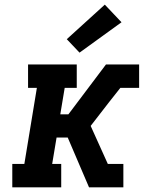

<svg xmlns="http://www.w3.org/2000/svg" viewBox="-20 -808 640 828"><path d="M33 0V-101H85L139 -429H101V-530H311V-429H259L240 -315H275L437 -530H580V-429H499L450 -367L371 -265L445 -101H512V0H364L272 -215H224L205 -101H244V0ZM323 -581 268 -639 432 -788 504 -712Z"/></svg>

Font: Iosevka Curly Slab ExObl
Style: Bold
Weight: 700
Width: 7
Italic angle: -9°
Monospace: yes
Designer: Belleve Invis
Foundry: Belleve Invis
Version: Version 11.0.0; ttfautohint (v1.8.3)